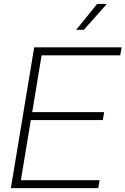

<svg xmlns="http://www.w3.org/2000/svg" viewBox="-20 -972 648 992"><path d="M36.1 0 156.7 -727.5H608.4L601.1 -686H194.8L146.5 -392.6H518.1L511.2 -351.6H139.2L87.9 -41H494.6L487.8 0ZM373.5 -817.9 481.9 -951.7H532.2L413.1 -817.9Z"/></svg>

Font: Inter Display ExtraLight
Style: Italic
Weight: 200
Italic angle: -9.39999°
Designer: Rasmus Andersson
Foundry: rsms
Version: Version 4.000;git-a52131595